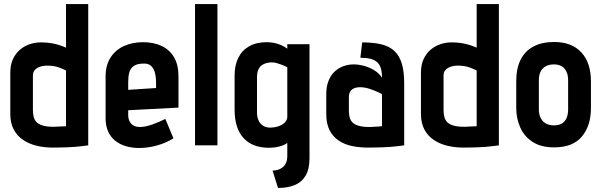

<svg xmlns="http://www.w3.org/2000/svg" viewBox="-20 -720 2979 951"><path d="M417 0V-700H307V-484Q275 -498 245.5 -504Q216 -510 181 -510Q154 -510 127 -501Q100 -492 78.5 -473.5Q57 -455 44 -427Q31 -399 31 -360V-156Q31 -111 47.5 -79.5Q64 -48 93 -28Q122 -8 160 1.5Q198 11 240 11Q260 11 278.5 10.5Q297 10 315 9.5Q333 9 350.5 7.5Q368 6 384.5 4Q401 2 417 0ZM307 -371 307 -95Q307 -95 302.5 -94.5Q298 -94 291 -94Q284 -94 275.5 -93.5Q267 -93 259.5 -92.5Q252 -92 247 -92Q213 -92 192.5 -98Q172 -104 161.5 -114.5Q151 -125 147 -140.5Q143 -156 143 -175V-346Q143 -360 149.5 -369.5Q156 -379 166.5 -384.5Q177 -390 189 -392.5Q201 -395 213 -395Q248 -395 273 -385.5Q298 -376 307 -371Z M615 -149V-174L864 -187V-343Q864 -399 842 -436.5Q820 -474 780.5 -492.5Q741 -511 688 -511Q636 -511 594 -492Q552 -473 527.5 -435Q503 -397 503 -340V-135Q503 -97 515.5 -69Q528 -41 550.5 -23Q573 -5 603.5 4Q634 13 669 13Q714 13 759.5 0Q805 -13 839 -35L799 -131Q768 -115 733.5 -103Q699 -91 672 -91Q659 -91 648 -95Q637 -99 630 -107Q623 -115 619 -125.5Q615 -136 615 -149ZM753 -313V-284L615 -275V-314Q615 -342 620.5 -361.5Q626 -381 641.5 -392.5Q657 -404 687 -405Q715 -407 729 -393Q743 -379 748 -357.5Q753 -336 753 -313Z M946 0H1057V-700H946Z M1513 64V-501H1403V-479Q1388 -490 1371.5 -497Q1355 -504 1337.5 -507.5Q1320 -511 1301 -511Q1250 -511 1214.5 -491Q1179 -471 1160.5 -434Q1142 -397 1142 -346V-177Q1142 -85 1186 -36.5Q1230 12 1313 12Q1325 12 1337.5 10.5Q1350 9 1362 6Q1374 3 1384.5 -1.5Q1395 -6 1403 -12V53Q1403 73 1396.5 87Q1390 101 1379 109.5Q1368 118 1355 121.5Q1342 125 1330 125L1357 211Q1405 211 1440 196.5Q1475 182 1494 149.5Q1513 117 1513 64ZM1403 -387V-140Q1403 -132 1398 -123Q1393 -114 1383 -106.5Q1373 -99 1358 -94Q1343 -89 1322 -88Q1299 -87 1283.5 -97Q1268 -107 1260.5 -124Q1253 -141 1253 -160V-338Q1253 -359 1259 -373.5Q1265 -388 1275.5 -396Q1286 -404 1299.5 -407.5Q1313 -411 1327 -411Q1339 -411 1352.5 -407Q1366 -403 1377.5 -398.5Q1389 -394 1396 -390.5Q1403 -387 1403 -387Z M1872 -335Q1858 -357 1834.5 -371.5Q1811 -386 1784 -393.5Q1757 -401 1732 -401Q1705 -401 1680.5 -392Q1656 -383 1637 -365Q1618 -347 1607 -319Q1596 -291 1596 -253V-156Q1596 -108 1612 -76Q1628 -44 1656.5 -24.5Q1685 -5 1722 3Q1759 11 1802 11Q1822 11 1841 10.5Q1860 10 1878.5 9.5Q1897 9 1914.5 7.5Q1932 6 1949 4Q1966 2 1982 0V-307Q1982 -365 1970.5 -404Q1959 -443 1934.5 -466.5Q1910 -490 1870.5 -500Q1831 -510 1774 -510L1765 -434Q1794 -434 1814 -429Q1834 -424 1847 -413Q1860 -402 1866 -383Q1872 -364 1872 -335ZM1872 -253V-95Q1872 -95 1867.5 -94.5Q1863 -94 1855.5 -93.5Q1848 -93 1839.5 -92.5Q1831 -92 1823.5 -91.5Q1816 -91 1811 -91Q1777 -91 1756.5 -97Q1736 -103 1725.5 -114Q1715 -125 1711.5 -140Q1708 -155 1708 -174V-239Q1708 -253 1712.5 -262.5Q1717 -272 1724.5 -277.5Q1732 -283 1742 -285.5Q1752 -288 1763 -288Q1786 -288 1809 -280.5Q1832 -273 1849.5 -265Q1867 -257 1872 -253Z M2451 0V-700H2341V-484Q2309 -498 2279.5 -504Q2250 -510 2215 -510Q2188 -510 2161 -501Q2134 -492 2112.5 -473.5Q2091 -455 2078 -427Q2065 -399 2065 -360V-156Q2065 -111 2081.5 -79.5Q2098 -48 2127 -28Q2156 -8 2194 1.5Q2232 11 2274 11Q2294 11 2312.5 10.5Q2331 10 2349 9.5Q2367 9 2384.5 7.5Q2402 6 2418.5 4Q2435 2 2451 0ZM2341 -371 2341 -95Q2341 -95 2336.5 -94.5Q2332 -94 2325 -94Q2318 -94 2309.5 -93.5Q2301 -93 2293.5 -92.5Q2286 -92 2281 -92Q2247 -92 2226.5 -98Q2206 -104 2195.5 -114.5Q2185 -125 2181 -140.5Q2177 -156 2177 -175V-346Q2177 -360 2183.5 -369.5Q2190 -379 2200.5 -384.5Q2211 -390 2223 -392.5Q2235 -395 2247 -395Q2282 -395 2307 -385.5Q2332 -376 2341 -371Z M2907 -185V-317Q2907 -409 2859.5 -460.5Q2812 -512 2725 -512Q2664 -512 2622 -489.5Q2580 -467 2558.5 -424Q2537 -381 2537 -317V-185Q2537 -134 2556.5 -89.5Q2576 -45 2617.5 -17.5Q2659 10 2725 10Q2817 10 2862 -43.5Q2907 -97 2907 -185ZM2794 -323V-177Q2794 -155 2787 -137Q2780 -119 2764.5 -109Q2749 -99 2724 -99Q2698 -99 2681 -110Q2664 -121 2656.5 -139Q2649 -157 2649 -177V-323Q2649 -349 2658 -366Q2667 -383 2683.5 -392Q2700 -401 2724 -401Q2747 -401 2762.5 -391.5Q2778 -382 2786 -364.5Q2794 -347 2794 -323Z"/></svg>

Font: Advent Pro
Style: Regular
Weight: 400
Designer: VivaRado, Andreas Kalpakidis
Foundry: VivaRado, Andreas Kalpakidis
Version: Version 3.000